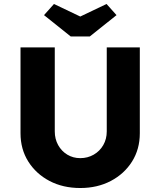

<svg xmlns="http://www.w3.org/2000/svg" viewBox="-20 -938 805 964"><path d="M383 6Q296 6 228.5 -29.5Q161 -65 122 -127Q83 -189 83 -269V-700H255V-278Q255 -240 272 -209.5Q289 -179 318 -161.5Q347 -144 383 -144Q420 -144 450.5 -161.5Q481 -179 498.5 -209.5Q516 -240 516 -278V-700H682V-269Q682 -189 643 -127Q604 -65 536.5 -29.5Q469 6 383 6ZM335 -755 201 -862 251 -918 383 -855 515 -918 565 -862 431 -755Z"/></svg>

Font: Lexend
Style: Bold
Weight: 700
Designer: Bonnie Shaver-Troup, Thomas Jockin
Foundry: Lexend
Version: Version 1.007; ttfautohint (v1.8.3)